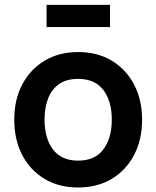

<svg xmlns="http://www.w3.org/2000/svg" viewBox="-20 -774 658 808"><path d="M176 -660V-753.5H443V-660ZM308.5 15Q227.5 15 167 -21.5Q106.5 -58 73.2 -122.2Q40 -186.5 40 -270Q40 -355 74 -419Q108 -483 168.5 -519Q229 -555 308.5 -555Q390 -555 450.5 -518.5Q511 -482 544.5 -417.8Q578 -353.5 578 -270Q578 -186 544.2 -121.8Q510.5 -57.5 450 -21.2Q389.5 15 308.5 15ZM308.5 -98Q380.5 -98 415.5 -146Q450.5 -194 450.5 -270Q450.5 -348.5 415 -395.2Q379.5 -442 308.5 -442Q260 -442 228.8 -420.2Q197.5 -398.5 182.5 -359.8Q167.5 -321 167.5 -270Q167.5 -191.5 203.2 -144.8Q239 -98 308.5 -98Z"/></svg>

Font: Manrope ExtraLight
Style: Bold
Weight: 700
Version: Version 4.504